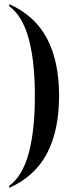

<svg xmlns="http://www.w3.org/2000/svg" viewBox="-20 -784 353 936"><path d="M25 122Q90 74 120 -37Q150 -148 150 -317Q150 -484 120 -595Q90 -706 25 -754V-764Q150 -708 209 -596.5Q268 -485 268 -317Q268 -148 209 -36Q150 76 25 132Z"/></svg>

Font: Noto Serif Display ExtraCondensed SemiBold
Style: Regular
Weight: 600
Width: 2
Designer: Monotype Design Team
Foundry: Monotype Imaging Inc.
Version: Version 2.009